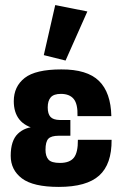

<svg xmlns="http://www.w3.org/2000/svg" viewBox="-20 -733 468 762"><path d="M213.4 8.8Q323.7 8.8 373.8 -36.4Q423.8 -81.5 422.9 -178.2H289.1Q289.6 -127.9 273.2 -107.2Q256.8 -86.4 217.8 -86.4Q184.1 -86.4 172.4 -99.6Q160.6 -112.8 160.6 -138.7Q160.6 -170.4 171.9 -182.4Q183.1 -194.3 213.4 -194.3H259.3V-256.8H216.8Q190.9 -257.3 180.2 -269.3Q169.4 -281.2 169.4 -306.6Q169.4 -333 181.4 -346.7Q193.4 -360.4 221.7 -360.4Q255.9 -360.4 272.5 -340.3Q289.1 -320.3 287.6 -272H421.9Q419.9 -365.7 372.8 -411.9Q325.7 -458 223.1 -457.5Q121.1 -457.5 77.9 -423.6Q34.7 -389.6 34.7 -331.5Q34.7 -286.6 56.9 -258.8Q79.1 -231 125.5 -220.7V-230Q79.1 -229.5 50.8 -202.1Q22.5 -174.8 22.5 -114.7Q22.5 -58.6 67.1 -24.9Q111.8 8.8 213.4 8.8ZM240.2 -492.7 326.7 -687.5 199.2 -712.9 153.8 -514.2Z"/></svg>

Font: Roboto Flex Super Cond Bold
Style: Regular
Weight: 700
Width: 3
Designer: Berlow after Robertson
Foundry: Google
Version: Version 3.000